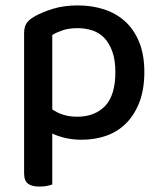

<svg xmlns="http://www.w3.org/2000/svg" viewBox="-20 -502 597 709"><path d="M281 14Q249 14 221 7.5Q193 1 173 -9V179Q166 182 153.5 184.5Q141 187 126 187Q97 187 83 176Q69 165 69 138V-379Q69 -401 77 -414.5Q85 -428 107 -441Q135 -457 175.5 -469.5Q216 -482 267 -482Q319 -482 364 -467.5Q409 -453 442 -423Q475 -393 494 -346.5Q513 -300 513 -236Q513 -173 495.5 -126.5Q478 -80 447.5 -48.5Q417 -17 374.5 -1.5Q332 14 281 14ZM265 -71Q330 -71 368 -110.5Q406 -150 406 -236Q406 -280 395 -311Q384 -342 365.5 -361.5Q347 -381 321.5 -389.5Q296 -398 267 -398Q235 -398 212.5 -390.5Q190 -383 173 -373V-98Q190 -86 213 -78.5Q236 -71 265 -71Z"/></svg>

Font: Baloo Chettan 2 Medium
Style: Regular
Weight: 500
Designer: Maithili Shingre, Unnati Kotecha and Ek Type
Foundry: Ek Type
Version: Version 1.640;hotconv 1.0.111;makeotfexe 2.5.65597; ttfautoh